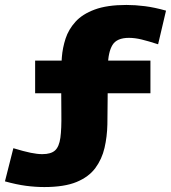

<svg xmlns="http://www.w3.org/2000/svg" viewBox="-123 -739 691 776"><path d="M-69 -140Q-26 -127 1 -121.5Q28 -116 48 -116Q83 -116 99.5 -131Q116 -146 121 -182Q126 -218 125 -280.5Q124 -343 124 -438Q124 -470 127 -508Q130 -546 142 -583Q154 -620 182 -651Q210 -682 260 -700.5Q310 -719 388 -719Q424 -719 463 -714Q502 -709 548 -696L516 -560Q476 -573 449 -579.5Q422 -586 398 -586Q349 -586 331.5 -557Q314 -528 313 -472Q312 -416 312 -335Q312 -286 311 -236.5Q310 -187 299.5 -141.5Q289 -96 262.5 -60Q236 -24 186.5 -3.5Q137 17 56 17Q20 17 -18 12Q-56 7 -103 -6ZM19 -494H485V-362H19Z"/></svg>

Font: Moderustic ExtraBold
Style: Regular
Weight: 800
Designer: Tural Alisoy
Foundry: TAFT Foundry
Version: Version 2.120